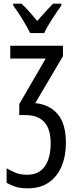

<svg xmlns="http://www.w3.org/2000/svg" viewBox="-20 -786 411 1046"><path d="M323 -537V-480L172 -224Q249 -217 294 -164.5Q339 -112 339 -8Q339 64 315.5 120Q292 176 246 208Q200 240 131 240Q88 240 60.5 230Q33 220 16 210V131Q36 143 63 154.5Q90 166 128 166Q192 166 224 120.5Q256 75 256 -6Q256 -159 118 -159H85V-219L229 -467H36V-537ZM144 -606Q128 -639 103 -680Q78 -721 52 -756V-766H97Q116 -749 138.5 -723.5Q161 -698 183 -672Q209 -702 226.5 -721Q244 -740 269 -766H314V-756Q292 -725 264.5 -683Q237 -641 221 -606Z"/></svg>

Font: Noto Sans ExtraCondensed
Style: Regular
Weight: 400
Width: 2
Designer: Monotype Design Team
Foundry: Monotype Imaging Inc.
Version: Version 2.013; ttfautohint (v1.8.4.7-5d5b)